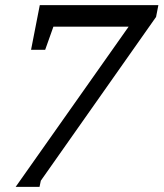

<svg xmlns="http://www.w3.org/2000/svg" viewBox="-20 -691 637 748"><path d="M597 -671 588 -625 139 13 134 37H41L481 -587H188L156 -497H101L135 -671Z"/></svg>

Font: Apparatus SIL
Style: Italic
Weight: 400
Italic angle: -11°
Version: Version 1.0